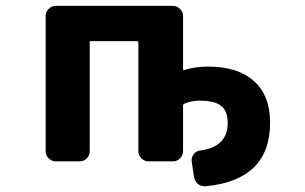

<svg xmlns="http://www.w3.org/2000/svg" viewBox="-20 -568 1040 655"><path d="M633.8 -18.6Q632.8 -32.2 641.6 -43Q650.4 -53.7 664.1 -54.7Q756.8 -67.4 756.8 -148.4Q756.8 -188.5 735.4 -206.1Q713.9 -224.6 662.1 -224.6Q630.9 -224.6 608.4 -213.9Q604.5 -211.9 604.5 -207V-51.8Q604.5 -43 599.6 -34.7Q594.7 -26.4 586.9 -22Q579.1 -17.6 569.3 -17.6H486.3Q472.7 -17.6 462.4 -27.8Q452.1 -38.1 452.1 -51.8V-422.9Q452.1 -427.7 447.3 -427.7H290Q286.1 -427.7 286.1 -422.9V-51.8Q286.1 -43 281.2 -34.7Q276.4 -26.4 268.6 -22Q260.7 -17.6 251 -17.6H169.9Q156.2 -17.6 146 -27.8Q135.7 -38.1 135.7 -51.8V-513.7Q135.7 -527.3 146 -537.6Q156.2 -547.9 169.9 -547.9H569.3Q584 -547.9 594.2 -537.6Q604.5 -527.3 604.5 -513.7V-332Q604.5 -328.1 608.4 -329.1Q644.5 -340.8 689.5 -340.8Q792 -340.8 846.7 -291Q901.4 -242.2 901.4 -149.4Q901.4 -50.8 845.7 3.4Q790 57.6 680.7 67.4Q678.7 67.4 676.8 67.4Q664.1 67.4 654.3 58.6Q643.6 48.8 641.6 34.2Z"/></svg>

Font: Rounded-L Mgen+ 1mn bold
Style: Bold
Weight: 700
Designer: [Source Han Sans]
Ryoko NISHIZUKA  (kana & ideographs); Paul D. Hunt (Latin, Greek & Cyrillic); Wenlong ZHANG  (bopomofo
Version: Version 1.059.20150602